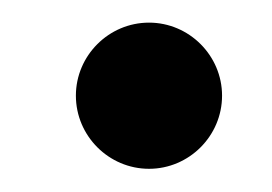

<svg xmlns="http://www.w3.org/2000/svg" viewBox="-20 -448 238 168"><path d="M110.4 -300.3C145.5 -300.3 174.3 -329.1 174.3 -364.3C174.3 -399.4 145.5 -428.2 110.4 -428.2C75.2 -428.2 46.4 -399.4 46.4 -364.3C46.4 -329.1 75.2 -300.3 110.4 -300.3Z"/></svg>

Font: Guggenheim Sans Display
Style: Italic
Weight: 400
Italic angle: -7°
Designer: Modified by Tom Baber under direction of Pentagram Design 2023
Foundry: rsms
Version: Version 1.001;Glyphs 3.1.2 (3151)